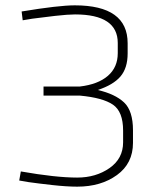

<svg xmlns="http://www.w3.org/2000/svg" viewBox="-20 -690 570 719"><path d="M61 -647Q200 -670 260 -670Q458 -670 458 -528V-490Q458 -435 431 -403.5Q404 -372 346 -353Q411 -338 444.5 -306.5Q478 -275 478 -202V-155Q478 -78 418 -34.5Q358 9 269 9Q230 9 176 3Q122 -3 87 -8L52 -14L58 -48Q189 -25 269 -25Q339 -25 390 -60.5Q441 -96 441 -157V-201Q441 -272 403 -298Q365 -324 279 -332H143V-366H279Q347 -374 384 -406Q421 -438 421 -491V-529Q421 -636 261 -636Q235 -636 186 -630.5Q137 -625 101 -620L65 -614Z"/></svg>

Font: TypoPRO Titillium Title
Style: Regular
Weight: 250
Designer: Campivisivi
Foundry: Accademia di Belle Arti di Urbino and students of MA course of Visual design
Version: 1.000